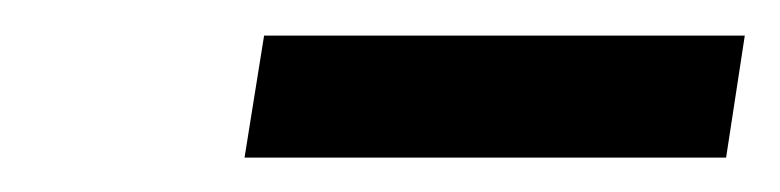

<svg xmlns="http://www.w3.org/2000/svg" viewBox="-20 -726 447 110"><path d="M396 -635.7H120.1L131.3 -705.6H406.7Z"/></svg>

Font: MAUL Condensed Italic
Style: Condenced Regular Italic
Weight: 400
Italic angle: -12°
Designer: MAUL
Version: Version 1.0; 2020; ttfautohint (v1.8.3)